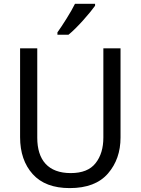

<svg xmlns="http://www.w3.org/2000/svg" viewBox="-20 -964 729 994"><path d="M515.1 -713.9V-252C515.1 -197.8 502 -153.8 475.1 -119.6C448.2 -85 405.3 -67.9 346.2 -67.9C229.5 -67.9 172.9 -135.3 172.9 -251V-713.9H84V-253.9C84 -174.3 106 -110.8 149.4 -62.5C192.9 -14.2 256.8 9.8 340.8 9.8C429.7 9.8 495.6 -15.6 539.1 -65.9C582.5 -116.2 604 -178.2 604 -252V-713.9ZM368.2 -944.3C356.9 -921.4 342.3 -896 324.2 -867.2C306.2 -838.4 290.5 -814.9 277.3 -796.4V-784.2H334.5C378.4 -818.8 448.2 -899.9 472.2 -934.1V-944.3Z"/></svg>

Font: Avrile Sans
Style: Regular
Weight: 400
Designer: Monotype Design Team, Google (font), Stefan Peev (BGR Cyrillic), Cristiano Sobral (main changes)
Foundry: The Avrile Sans Project Authors
Version: Version 3.110